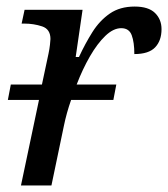

<svg xmlns="http://www.w3.org/2000/svg" viewBox="-20 -566 513 586"><path d="M4 -261 13 -308H108L128 -402Q131 -416 132.5 -429.5Q134 -443 134 -447Q134 -477 108.5 -485.5Q83 -494 54 -494H46L55 -536H232L211 -392H221Q240 -433 262 -468Q284 -503 315 -524.5Q346 -546 391 -546Q433 -546 453 -526.5Q473 -507 473 -477Q473 -442 453.5 -421.5Q434 -401 390 -401Q390 -437 382 -458.5Q374 -480 350 -480Q326 -480 301.5 -456.5Q277 -433 254.5 -394Q232 -355 214 -308H335L326 -261H197Q183 -221 175 -182L137 0H44L99 -261Z"/></svg>

Font: NotoSerif-Italic
Style: Regular
Weight: 400
Italic angle: -12°
Designer: Monotype Design Team
Foundry: Monotype Imaging Inc.
Version: Version 2.007; ttfautohint (v1.8) -l 8 -r 50 -G 200 -x 14 -D